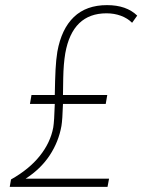

<svg xmlns="http://www.w3.org/2000/svg" viewBox="-20 -730 560 750"><path d="M235 -522Q228 -480 227 -424.5Q226 -369 226 -359H399L393 -324H226Q224 -262 220 -238Q209 -176 174 -123Q139 -70 80 -32H406L400 0H18L23 -29Q94 -69 135.5 -121Q177 -173 188 -232Q192 -256 194 -324H97L103 -359H194Q195 -420 197 -458.5Q199 -497 204 -528Q220 -617 268.5 -663.5Q317 -710 398 -710Q474 -710 516 -669L496 -641Q478 -659 452 -668.5Q426 -678 396 -678Q263 -678 235 -522Z"/></svg>

Font: Sarabun Thin
Style: Italic
Weight: 250
Italic angle: -10°
Designer: Suppakit Chalermlarp | Katatrad Co.,Ltd.
Foundry: Cadson Demak Co.,Ltd.
Version: Version 1.000; ttfautohint (v1.6)